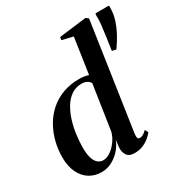

<svg xmlns="http://www.w3.org/2000/svg" viewBox="-187 -964 1076 1122"><g transform="rotate(-30 350.5 -403.0)"><path d="M456 -85.5Q454 -68 457.2 -59.2Q460.5 -50.5 470.5 -50.5Q481 -50.5 493 -56.8Q505 -63 518.5 -77L530 -55Q519 -40 500.2 -24.8Q481.5 -9.5 456.5 0.8Q431.5 11 401 11Q363 11 348.8 -11.8Q334.5 -34.5 337.5 -66L343.5 -112.5Q332 -81.5 307.8 -53.2Q283.5 -25 250.2 -7Q217 11 178 11Q133.5 11 98 -10.8Q62.5 -32.5 41.8 -75Q21 -117.5 21 -179.5Q21 -231.5 33.8 -282Q46.5 -332.5 71.5 -376.8Q96.5 -421 134.2 -454.8Q172 -488.5 222.2 -507.8Q272.5 -527 335.5 -527Q352.5 -527 368.8 -524.2Q385 -521.5 397 -517.5L432.5 -757.5L358.5 -775L362 -794.5L545 -817L562.5 -804.5ZM389.5 -466.5Q385.5 -477.5 370.8 -486.8Q356 -496 333.5 -496Q293.5 -496 263.5 -475.2Q233.5 -454.5 212.5 -419.8Q191.5 -385 178.2 -342Q165 -299 159 -253.5Q153 -208 153 -166.5Q153 -121.5 162.2 -94.8Q171.5 -68 187 -56.2Q202.5 -44.5 221 -44.5Q245.5 -44.5 270.8 -62Q296 -79.5 316 -107.2Q336 -135 344 -166ZM610 -567 584.5 -573 583 -576.5Q590 -620 595.2 -659Q600.5 -698 604.5 -731.5Q607 -751.5 607.5 -770Q608 -788.5 607.5 -804L610.5 -811H700Q701.5 -803 701 -797.8Q700.5 -792.5 700 -778Q698.5 -747 687 -712Q675.5 -677 656 -640.5Q636.5 -604 610 -567Z"/></g></svg>

Font: Merriweather 120pt SemiBold
Style: Italic
Weight: 600
Italic angle: -7.8°
Version: Version 2.101